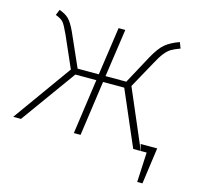

<svg xmlns="http://www.w3.org/2000/svg" viewBox="-108 -637 914 884"><g transform="rotate(15 348.5 -194.5)"><path d="M654 -503Q627 -493 612.5 -484.5Q598 -476 583 -457.5Q568 -439 549 -403L480 -278L599 0H563L450 -262H349L312 0H280L317 -262H217L28 0H-9L191 -279L126 -427Q107 -469 96.5 -481.5Q86 -494 59 -504L70 -531Q101 -520 117 -503Q133 -486 150 -449L220 -291H321L354 -520H386L353 -291H452L525 -426Q552 -475 576.5 -495.5Q601 -516 643 -531ZM645 142H620L627 0H600L590 -31H669Z"/></g></svg>

Font: FiraGO UltraLight
Style: Italic
Weight: 200
Italic angle: -8°
Designer: bBox Type GmbH
Foundry: bBox Type GmbH
Version: Version 1.001